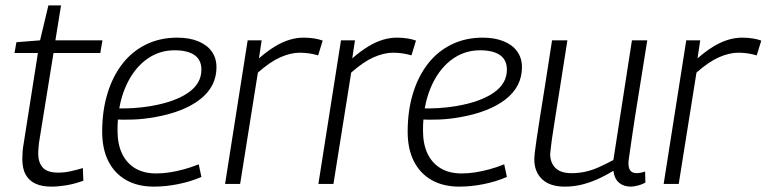

<svg xmlns="http://www.w3.org/2000/svg" viewBox="-20 -684 2851 714"><path d="M288 -59 290 -12Q257 0 227 5Q197 10 171 10Q136 10 112 -1Q88 -12 75.5 -34.5Q63 -57 63 -93Q63 -104 64 -119.5Q65 -135 68 -150L121 -487H34L41 -527L129 -534L160 -664H207L186 -534H361L353 -487H179L125 -153Q124 -142 123 -132.5Q122 -123 122 -114Q122 -80 139 -61Q156 -42 197 -42Q219 -42 242 -47Q265 -52 288 -59Z M409 -281Q440 -280 474.5 -282Q509 -284 543 -290Q630 -305 679.5 -339Q729 -373 729 -425Q729 -461 703.5 -479Q678 -497 629 -497Q568 -497 520 -459.5Q472 -422 444.5 -355Q417 -288 417 -199Q417 -148 434 -112.5Q451 -77 483 -58Q515 -39 561 -39Q585 -39 611 -43Q637 -47 664.5 -54.5Q692 -62 719 -73L729 -26Q690 -9 643.5 0.5Q597 10 552 10Q492 10 449 -14.5Q406 -39 383 -84.5Q360 -130 360 -194Q360 -272 379.5 -336Q399 -400 435 -446.5Q471 -493 523 -518.5Q575 -544 639 -544Q684 -544 717 -530.5Q750 -517 767.5 -492.5Q785 -468 785 -434Q785 -362 724 -314.5Q663 -267 554 -248Q515 -241 476 -239.5Q437 -238 404 -240Z M953 -534 943 -467Q974 -494 1002 -511Q1030 -528 1056.5 -536Q1083 -544 1109 -544Q1130 -544 1148.5 -541Q1167 -538 1180 -533L1163 -478Q1147 -483 1129.5 -485.5Q1112 -488 1095 -488Q1061 -488 1022.5 -471Q984 -454 939 -414L873 0H817L901 -534Z M1300 -534 1290 -467Q1321 -494 1349 -511Q1377 -528 1403.5 -536Q1430 -544 1456 -544Q1477 -544 1495.5 -541Q1514 -538 1527 -533L1510 -478Q1494 -483 1476.5 -485.5Q1459 -488 1442 -488Q1408 -488 1369.5 -471Q1331 -454 1286 -414L1220 0H1164L1248 -534Z M1545 -281Q1576 -280 1610.5 -282Q1645 -284 1679 -290Q1766 -305 1815.5 -339Q1865 -373 1865 -425Q1865 -461 1839.5 -479Q1814 -497 1765 -497Q1704 -497 1656 -459.5Q1608 -422 1580.5 -355Q1553 -288 1553 -199Q1553 -148 1570 -112.5Q1587 -77 1619 -58Q1651 -39 1697 -39Q1721 -39 1747 -43Q1773 -47 1800.5 -54.5Q1828 -62 1855 -73L1865 -26Q1826 -9 1779.5 0.5Q1733 10 1688 10Q1628 10 1585 -14.5Q1542 -39 1519 -84.5Q1496 -130 1496 -194Q1496 -272 1515.5 -336Q1535 -400 1571 -446.5Q1607 -493 1659 -518.5Q1711 -544 1775 -544Q1820 -544 1853 -530.5Q1886 -517 1903.5 -492.5Q1921 -468 1921 -434Q1921 -362 1860 -314.5Q1799 -267 1690 -248Q1651 -241 1612 -239.5Q1573 -238 1540 -240Z M2080 10Q2025 10 1996 -17.5Q1967 -45 1967 -91Q1967 -101 1969 -118.5Q1971 -136 1975.5 -166.5Q1980 -197 1987.5 -245Q1995 -293 2006.5 -364Q2018 -435 2033 -534H2090Q2073 -425 2061.5 -352.5Q2050 -280 2043 -235.5Q2036 -191 2032.5 -167Q2029 -143 2028 -131Q2027 -119 2026 -111Q2026 -79 2045.5 -59.5Q2065 -40 2105 -40Q2132 -40 2157 -45.5Q2182 -51 2207.5 -62.5Q2233 -74 2261 -89L2330 -534H2387Q2367 -407 2353.5 -324.5Q2340 -242 2333 -193.5Q2326 -145 2322.5 -121.5Q2319 -98 2318 -89.5Q2317 -81 2317 -78Q2317 -58 2324.5 -49Q2332 -40 2349 -40Q2353 -40 2361.5 -41.5Q2370 -43 2379 -46L2380 -5Q2368 2 2352 6Q2336 10 2326 10Q2299 10 2282 -4.5Q2265 -19 2261 -49Q2230 -30 2200.5 -17Q2171 -4 2141.5 3Q2112 10 2080 10Z M2584 -534 2574 -467Q2605 -494 2633 -511Q2661 -528 2687.5 -536Q2714 -544 2740 -544Q2761 -544 2779.5 -541Q2798 -538 2811 -533L2794 -478Q2778 -483 2760.5 -485.5Q2743 -488 2726 -488Q2692 -488 2653.5 -471Q2615 -454 2570 -414L2504 0H2448L2532 -534Z"/></svg>

Font: Georama Light
Style: Italic
Weight: 300
Italic angle: -9°
Designer: Jean-Baptiste Levee
Foundry: Production Type
Version: Version 1.001